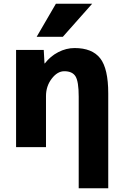

<svg xmlns="http://www.w3.org/2000/svg" viewBox="-20 -787 660 1027"><path d="M66 -520H214L218 -448H220Q249 -486 291.5 -508Q334 -530 379 -530Q473 -530 516 -475Q559 -420 559 -287V220H401V-270Q401 -351 384 -378.5Q367 -406 324 -406Q287 -406 256.5 -366Q226 -326 226 -273V0H66ZM279 -767H473L316 -590H176Z"/></svg>

Font: Mplus 1p ExtraBold
Style: Regular
Weight: 800
Version: Version 1.061